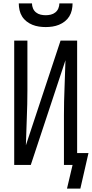

<svg xmlns="http://www.w3.org/2000/svg" viewBox="-20 -975 543 1135"><path d="M250 -815Q230 -815 210 -818Q190 -821 171.5 -828.5Q153 -836 137 -848.5Q121 -861 110.5 -878Q100 -895 95.5 -915Q91 -935 91 -955H169Q169 -940 175 -925.5Q181 -911 193 -901.5Q205 -892 220 -888.5Q235 -885 250 -885Q265 -885 280 -888.5Q295 -892 307 -901.5Q319 -911 325 -925.5Q331 -940 331 -955H409Q409 -935 404.5 -915Q400 -895 389.5 -878Q379 -861 363 -848.5Q347 -836 328.5 -828.5Q310 -821 290 -818Q270 -815 250 -815ZM455 140H376L409 0H358V-294Q358 -375 361.5 -456.5Q365 -538 367 -619L162 0H64V-735H142V-441Q142 -360 138.5 -278.5Q135 -197 133 -116L338 -735H436V-70H503Z"/></svg>

Font: Zed Mono
Style: Regular
Weight: 400
Monospace: yes
Designer: Belleve Invis
Foundry: Belleve Invis
Version: Version 1.0.0; ttfautohint (v1.8.4)